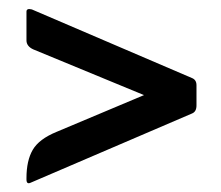

<svg xmlns="http://www.w3.org/2000/svg" viewBox="-20 -483 492 428"><path d="M301 -271 54 -373Q39 -380 39 -393V-457Q39 -465 51 -462L408 -309Q418 -305 418 -293V-248Q418 -234 408 -230L49 -76Q39 -71 39 -83V-86Q39 -125 53 -149Q67 -173 106 -189Z"/></svg>

Font: Zain
Style: Bold
Weight: 700
Designer: Zain,Boutros
Foundry: Mobile Telecommunications Company (Zain), 2024
Version: Version 1.50; ttfautohint (v1.8.4)